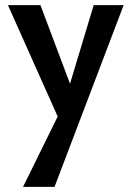

<svg xmlns="http://www.w3.org/2000/svg" viewBox="-20 -441 514 750"><path d="M224 56 11 -421H138L270 -70ZM346 -421H463L193 289H70L230 -36Z"/></svg>

Font: Ysabeau
Style: Bold
Weight: 700
Designer: Christian Thalmann (Catharsis Fonts)
Version: Version 2.000;gftools[0.9.27.dev2+g8671c4b]